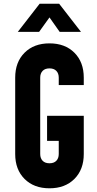

<svg xmlns="http://www.w3.org/2000/svg" viewBox="-20 -1000 524 1036"><path d="M76 -828 194 -980H299L417 -828H302L247 -906L191 -828ZM62 -169V-581Q62 -665 112.5 -715.5Q163 -766 247 -766Q331 -766 381.5 -715.5Q432 -665 432 -581V-541H297V-581Q297 -604 284 -617.5Q271 -631 247 -631Q223 -631 210 -617.5Q197 -604 197 -581V-169Q197 -146 210 -132.5Q223 -119 247 -119Q271 -119 284 -132.5Q297 -146 297 -169V-240H234V-375H432V-169Q432 -85 381.5 -34.5Q331 16 247 16Q163 16 112.5 -34.5Q62 -85 62 -169Z"/></svg>

Font: Mohave Bold
Style: Regular
Weight: 700
Designer: Gumpita Rahayu
Foundry: Tokotype
Version: Version 2.002;PS 002.002;hotconv 1.0.88;makeotf.lib2.5.64775